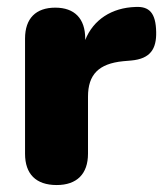

<svg xmlns="http://www.w3.org/2000/svg" viewBox="-20 -523 474 552"><path d="M143 9C201 9 233 -23 233 -81V-245C233 -309 264 -340 334 -347L357 -349C413 -354 430 -383 429 -431C428 -486 409 -505 370 -503C301 -501 248 -466 225 -408V-412C225 -470 194 -501 139 -501C83 -501 52 -470 52 -412V-81C52 -23 83 9 143 9Z"/></svg>

Font: Nunito Black
Style: Regular
Weight: 900
Designer: Vernon Adams
Foundry: Vernon Adams
Version: Version 3.602